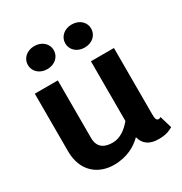

<svg xmlns="http://www.w3.org/2000/svg" viewBox="-168 -831 911 963"><g transform="rotate(-30 287.5 -349.5)"><path d="M241.7 -641.7C241.7 -678.3 211.7 -708.3 166.7 -708.3C121.7 -708.3 91.7 -678.3 91.7 -641.7C91.7 -605 121.7 -575 166.7 -575C211.7 -575 241.7 -605 241.7 -641.7ZM458.3 -641.7C458.3 -678.3 428.3 -708.3 383.3 -708.3C338.3 -708.3 308.3 -678.3 308.3 -641.7C308.3 -605 338.3 -575 383.3 -575C428.3 -575 458.3 -605 458.3 -641.7ZM375 -500V-154.2C347.5 -120.8 310.8 -91.7 266.7 -91.7C224.2 -91.7 183.3 -106.7 183.3 -166.7V-500H50V-166.7C50 -46.7 129.2 8.3 216.7 8.3C294.2 8.3 346.7 -24.2 380 -57.5C390 -16.7 419.2 8.3 475 8.3C522.5 8.3 540 -3.3 558.3 -12.5L537.5 -83.3C537.5 -83.3 528.3 -76.7 520.8 -79.2C511.7 -82.5 508.3 -90 508.3 -116.7V-500Z"/></g></svg>

Font: BoonHome
Style: Bold
Weight: 700
Designer: Sungsit Sawaiwan
Foundry: Sungsit Sawaiwan
Version: Version 0.2